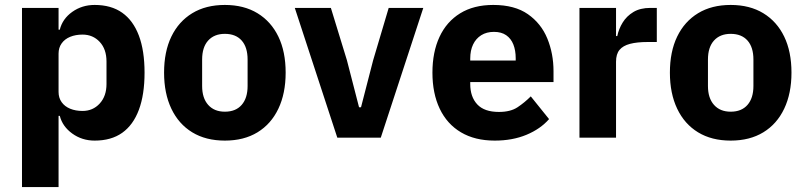

<svg xmlns="http://www.w3.org/2000/svg" viewBox="-20 -557 3259 777"><path d="M69 200V-525H217V-437H222Q233 -481 272.5 -509Q312 -537 363 -537Q430 -537 474.5 -505.5Q519 -474 542 -413Q565 -352 565 -263Q565 -174 542 -112.5Q519 -51 474.5 -19.5Q430 12 363 12Q312 12 272.5 -16.5Q233 -45 222 -88H217V200ZM314 -108Q356 -108 383.5 -138Q411 -168 411 -217V-308Q411 -358 383.5 -387.5Q356 -417 314 -417Q286 -417 264 -408Q242 -399 229.5 -381.5Q217 -364 217 -340V-185Q217 -161 229.5 -143.5Q242 -126 264 -117Q286 -108 314 -108Z M890 12Q813 12 758 -21.5Q703 -55 673.5 -117Q644 -179 644 -263Q644 -348 673.5 -409Q703 -470 758 -503.5Q813 -537 890 -537Q967 -537 1022 -503.5Q1077 -470 1106.5 -409Q1136 -348 1136 -263Q1136 -179 1106.5 -117Q1077 -55 1022 -21.5Q967 12 890 12ZM890 -105Q934 -105 958 -132.5Q982 -160 982 -209V-316Q982 -366 958 -393Q934 -420 890 -420Q847 -420 822.5 -393Q798 -366 798 -316V-209Q798 -160 822.5 -132.5Q847 -105 890 -105Z M1521 0H1345L1173 -525H1319L1384 -313L1433 -123H1441L1490 -313L1553 -525H1693Z M1982 12Q1902 12 1845.5 -21.5Q1789 -55 1759.5 -117Q1730 -179 1730 -263Q1730 -346 1758.5 -407.5Q1787 -469 1842 -503Q1897 -537 1976 -537Q2063 -537 2116.5 -499.5Q2170 -462 2195 -401Q2220 -340 2220 -269V-225H1883V-217Q1883 -165 1911.5 -134.5Q1940 -104 1999 -104Q2046 -104 2074.5 -123Q2103 -142 2128 -167L2202 -75Q2167 -35 2110.5 -11.5Q2054 12 1982 12ZM1979 -428Q1949 -428 1927.5 -414.5Q1906 -401 1894.5 -377Q1883 -353 1883 -320V-312H2067V-321Q2067 -353 2057.5 -377Q2048 -401 2028.5 -414.5Q2009 -428 1979 -428Z M2473 0H2325V-525H2473V-411H2478Q2484 -440 2500 -466Q2516 -492 2543.5 -508.5Q2571 -525 2612 -525H2638V-387H2601Q2558 -387 2529.5 -379.5Q2501 -372 2487 -355Q2473 -338 2473 -307Z M2937 12Q2860 12 2805 -21.5Q2750 -55 2720.5 -117Q2691 -179 2691 -263Q2691 -348 2720.5 -409Q2750 -470 2805 -503.5Q2860 -537 2937 -537Q3014 -537 3069 -503.5Q3124 -470 3153.5 -409Q3183 -348 3183 -263Q3183 -179 3153.5 -117Q3124 -55 3069 -21.5Q3014 12 2937 12ZM2937 -105Q2981 -105 3005 -132.5Q3029 -160 3029 -209V-316Q3029 -366 3005 -393Q2981 -420 2937 -420Q2894 -420 2869.5 -393Q2845 -366 2845 -316V-209Q2845 -160 2869.5 -132.5Q2894 -105 2937 -105Z"/></svg>

Font: IBM Plex Sans
Style: Bold
Weight: 700
Designer: Mike Abbink, Paul van der Laan, Pieter van Rosmalen
Foundry: Bold Monday
Version: Version 3.201